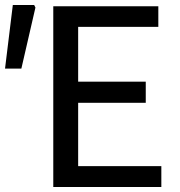

<svg xmlns="http://www.w3.org/2000/svg" viewBox="-26 -744 717 764"><path d="M186 -719H604V-637H285V-419H554V-335H285V-83H616V0H186ZM25 -724H110L115 -714L59 -471H-6Z"/></svg>

Font: Nebula Sans Medium
Style: Regular
Weight: 500
Designer: Paul D. Hunt for Adobe (as Source Sans)
Foundry: Nebula Entertainment & Broadcasting LLC
Version: Version 1.010